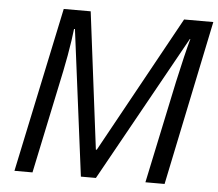

<svg xmlns="http://www.w3.org/2000/svg" viewBox="-51 -771 941 828"><g transform="rotate(5 419.5 -357.0)"><path d="M41 0 191.9 -713.9H308.6L382.8 -121.6H386.7L712.9 -713.9H839.4L690.9 0H607.9L701.7 -443.4Q714.8 -503.4 726.6 -552.2Q738.3 -601.1 747.1 -632.3H745.1L393.6 0H328.6L247.6 -631.8H243.7Q241.7 -611.8 237.1 -580.8Q232.4 -549.8 226.3 -514.9Q220.2 -480 213.4 -447.8L119.1 0Z"/></g></svg>

Font: Open Sans
Style: Italic
Weight: 400
Italic angle: -12°
Designer: Monotype Design Team
Foundry: Monotype Imaging Inc.
Version: Version 3.000; ttfautohint (v1.8.4)